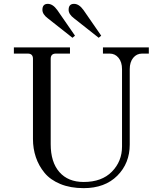

<svg xmlns="http://www.w3.org/2000/svg" viewBox="-20 -958 820 996"><path d="M364 -938Q390 -938 413 -906L505 -773L492 -762L364 -863Q336 -884 336 -907Q336 -938 364 -938ZM228 -938Q254 -938 277 -906L369 -773L356 -762L228 -863Q200 -884 200 -907Q200 -938 228 -938ZM414 18Q345 18 293 -3.5Q241 -25 211 -61.5Q181 -98 166 -142.5Q151 -187 151 -237V-653Q151 -680 124 -680H52V-712H343V-680H270Q243 -680 243 -653V-210Q243 -117 288 -65.5Q333 -14 414 -14Q508 -14 560.5 -67.5Q613 -121 613 -198V-599Q613 -636 595 -658Q577 -680 549 -680H514V-712H752V-680H717Q689 -680 671 -658Q653 -636 653 -599V-208Q653 -111 588.5 -46.5Q524 18 414 18Z"/></svg>

Font: Old Standard TT
Style: Regular
Weight: 400
Designer: Alexey Kryukov <alexios@thessalonica.org.ru>
Version: Version 2.2